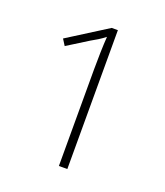

<svg xmlns="http://www.w3.org/2000/svg" viewBox="-90 -907 479 556"><g transform="rotate(20 149.5 -629.0)"><path d="M180 -843H161L39 -766L51 -747L115 -787C129 -795 142 -802 157 -814C155 -786 154 -745 154 -713V-415H180Z"/></g></svg>

Font: Noto Sans Condensed Thin
Style: Regular
Weight: 100
Width: 3
Designer: Monotype Design Team
Foundry: Monotype Imaging Inc.
Version: Version 2.013